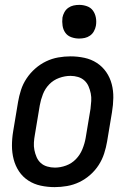

<svg xmlns="http://www.w3.org/2000/svg" viewBox="-20 -759 540 787"><path d="M204 8Q175 8 147 2Q119 -4 96 -19Q73 -34 58 -56.5Q43 -79 36 -106Q29 -133 29 -162Q29 -191 34 -221L54 -341Q58 -365 66 -390Q74 -415 89 -437.5Q104 -460 124.5 -478Q145 -496 169 -507.5Q193 -519 218.5 -523.5Q244 -528 269 -528Q298 -528 326 -522Q354 -516 377 -501Q400 -486 415.5 -463.5Q431 -441 438 -414Q445 -387 444.5 -358Q444 -329 439 -299L419 -179Q415 -155 407 -130Q399 -105 384.5 -82.5Q370 -60 349.5 -42Q329 -24 305 -12.5Q281 -1 255 3.5Q229 8 204 8ZM205 -72Q228 -72 251 -80.5Q274 -89 291 -106.5Q308 -124 317.5 -147Q327 -170 331 -193L351 -313Q353 -329 354 -345Q355 -361 352 -376Q349 -391 343 -405Q337 -419 326 -429Q315 -439 300 -443.5Q285 -448 269 -448Q246 -448 222.5 -439.5Q199 -431 182 -413.5Q165 -396 156 -373Q147 -350 143 -327L123 -207Q120 -191 119 -175Q118 -159 121 -144Q124 -129 130 -115Q136 -101 147 -91Q158 -81 173.5 -76.5Q189 -72 205 -72ZM304 -601Q288 -601 272.5 -606.5Q257 -612 248 -624.5Q239 -637 236.5 -653.5Q234 -670 236 -687Q238 -698 244 -709Q250 -720 260 -727Q270 -734 281.5 -736.5Q293 -739 305 -739Q321 -739 336.5 -733.5Q352 -728 361 -715.5Q370 -703 373 -686.5Q376 -670 373 -653Q371 -642 365 -631Q359 -620 349 -613Q339 -606 327.5 -603.5Q316 -601 304 -601Z"/></svg>

Font: Iosevka Medium Oblique
Style: Regular
Weight: 500
Italic angle: -9°
Monospace: yes
Designer: Belleve Invis
Foundry: Belleve Invis
Version: Version 32.5.0; ttfautohint (v1.8.4)